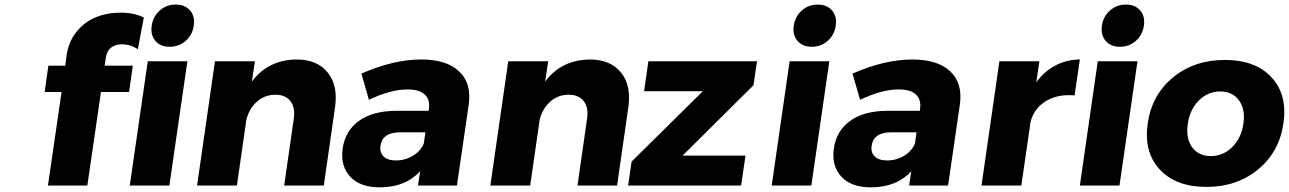

<svg xmlns="http://www.w3.org/2000/svg" viewBox="-20 -805 5592 833"><path d="M173.8 -405.8 189.9 -520H263.2L269 -564.9Q277.3 -623.5 311.3 -666.3Q345.2 -709 394.3 -729.5Q443.4 -750 502 -750Q563 -750 604 -729L578.1 -591.8Q544.9 -612.8 508.8 -612.8Q480.5 -612.8 461.9 -598.4Q443.4 -584 439 -554.2L434.1 -520H556.2L540 -405.8H418L358.9 0H188L247.1 -405.8ZM543 0 621.1 -539.1H793L714.8 0ZM638.2 -693.8Q644 -733.9 673.1 -759.5Q702.1 -785.2 742.2 -785.2Q782.7 -785.2 804.7 -759.5Q826.7 -733.9 820.8 -693.8Q814.9 -653.3 785.6 -627.7Q756.3 -602.1 715.8 -602.1Q675.8 -602.1 654.1 -627.7Q632.3 -653.3 638.2 -693.8Z M835 0 912.6 -539.1H1085.9L1072.8 -451.2Q1143.1 -545.4 1266.6 -546.9Q1356 -546.9 1401.6 -490.5Q1447.3 -434.1 1433.6 -339.8L1384.8 0H1212.9L1254.9 -292Q1261.2 -339.4 1239.7 -366.7Q1218.3 -394 1174.8 -394Q1128.4 -394 1094.7 -364Q1061 -334 1048.8 -285.2L1007.8 0Z M1466.8 -161.1Q1478 -238.3 1538.1 -281Q1598.1 -323.7 1697.8 -324.2H1839.8L1840.8 -332Q1846.7 -372.6 1823 -394.8Q1799.3 -417 1747.6 -417Q1675.8 -417 1580.6 -372.1L1547.9 -485.8Q1688 -546.9 1806.6 -546.9Q1917.5 -546.9 1971.9 -495.4Q2026.4 -443.8 2013.7 -352.1L1962.4 0H1793.5L1802.7 -62Q1738.8 7.8 1627.4 7.8Q1542 7.8 1499 -38.8Q1456.1 -85.4 1466.8 -161.1ZM1630.9 -172.9Q1626.5 -143.6 1644.3 -126.2Q1662.1 -108.9 1697.8 -108.9Q1738.3 -108.9 1772.2 -129.6Q1806.2 -150.4 1818.8 -183.1L1825.7 -231H1716.8Q1639.2 -231 1630.9 -172.9Z M2107.4 0 2185.1 -539.1H2358.4L2345.2 -451.2Q2415.5 -545.4 2539.1 -546.9Q2628.4 -546.9 2674.1 -490.5Q2719.7 -434.1 2706.1 -339.8L2657.2 0H2485.4L2527.3 -292Q2533.7 -339.4 2512.2 -366.7Q2490.7 -394 2447.3 -394Q2400.9 -394 2367.2 -364Q2333.5 -334 2321.3 -285.2L2280.3 0Z M2705.1 0 2720.2 -104 3029.3 -409.2H2774.4L2793 -539.1H3264.2L3249 -435.1L2941.4 -129.9H3214.4L3195.3 0Z M3328.1 0 3405.8 -539.1H3578.1L3500 0ZM3423.8 -693.8Q3429.7 -733.9 3458.7 -759.5Q3487.8 -785.2 3527.8 -785.2Q3567.9 -785.2 3589.8 -759.5Q3611.8 -733.9 3606 -693.8Q3600.1 -653.3 3571 -627.7Q3542 -602.1 3502 -602.1Q3461.9 -602.1 3439.9 -627.7Q3418 -653.3 3423.8 -693.8Z M3597.7 -161.1Q3608.9 -238.3 3668.9 -281Q3729 -323.7 3828.6 -324.2H3970.7L3971.7 -332Q3977.5 -372.6 3953.9 -394.8Q3930.2 -417 3878.4 -417Q3806.6 -417 3711.4 -372.1L3678.7 -485.8Q3818.8 -546.9 3937.5 -546.9Q4048.3 -546.9 4102.8 -495.4Q4157.2 -443.8 4144.5 -352.1L4093.3 0H3924.3L3933.6 -62Q3869.6 7.8 3758.3 7.8Q3672.9 7.8 3629.9 -38.8Q3586.9 -85.4 3597.7 -161.1ZM3761.7 -172.9Q3757.3 -143.6 3775.1 -126.2Q3793 -108.9 3828.6 -108.9Q3869.1 -108.9 3903.1 -129.6Q3937 -150.4 3949.7 -183.1L3956.5 -231H3847.7Q3770 -231 3761.7 -172.9Z M4238.3 0 4315.9 -539.1H4489.3L4476.1 -448.2Q4510.7 -495.6 4559.1 -521Q4607.4 -546.4 4665 -546.9L4642.1 -391.1Q4568.8 -397.5 4517.6 -366.2Q4466.3 -335 4451.2 -276.9L4411.1 0Z M4665 0 4742.7 -539.1H4915L4836.9 0ZM4760.7 -693.8Q4766.6 -733.9 4795.7 -759.5Q4824.7 -785.2 4864.7 -785.2Q4904.8 -785.2 4926.8 -759.5Q4948.7 -733.9 4942.9 -693.8Q4937 -653.3 4908 -627.7Q4878.9 -602.1 4838.9 -602.1Q4798.8 -602.1 4776.9 -627.7Q4754.9 -653.3 4760.7 -693.8Z M4959.5 -270Q4977.5 -394 5069.6 -469.5Q5161.6 -544.9 5294.4 -544.9Q5426.8 -544.9 5496.6 -469.5Q5566.4 -394 5548.3 -270Q5530.3 -145.5 5438.2 -69.8Q5346.2 5.9 5214.4 5.9Q5081.5 5.9 5011.5 -69.8Q4941.4 -145.5 4959.5 -270ZM5133.3 -268.1Q5124 -205.1 5151.9 -166.5Q5179.7 -127.9 5233.4 -127.9Q5286.6 -127.9 5325.9 -166.7Q5365.2 -205.6 5374.5 -268.1Q5383.8 -330.1 5355.7 -369.1Q5327.6 -408.2 5274.4 -408.2Q5220.7 -408.2 5181.6 -369.4Q5142.6 -330.6 5133.3 -268.1Z"/></svg>

Font: Trueno
Style: Bold Italic
Weight: 700
Designer: Julieta Ulanovsky
Foundry: Julieta Ulanovsky
Version: Version 3.001b | FøM Fix